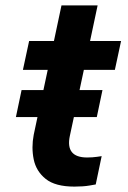

<svg xmlns="http://www.w3.org/2000/svg" viewBox="-20 -682 473 712"><path d="M39 -248 60 -348H141L157 -423H65L88 -530H180L208 -662H342L314 -530H429L406 -423H291L275 -348H360L339 -248H254L239 -178Q222 -98 303 -98Q323 -98 340 -100.5Q357 -103 357 -103L335 2Q335 2 312 6Q289 10 256 10Q185 10 149.5 -18.5Q114 -47 105 -91Q96 -135 105 -182L119 -248Z"/></svg>

Font: Be Vietnam Pro SemiBold
Style: Italic
Weight: 600
Italic angle: -12°
Designer: Lam Bao, Tony Le, Vietanh Nguyen
Foundry: Yellow Type Foundry
Version: Version 1.002; ttfautohint (v1.8.3)